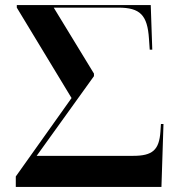

<svg xmlns="http://www.w3.org/2000/svg" viewBox="-20 -734 675 754"><path d="M42 0H614L622 -247H612L610 -217C605 -145 579 -122 503 -122H124L349 -435V-445L191 -704H445C530 -704 559 -675 565 -582L568 -539H578L572 -714H46V-704L261 -349L42 -41Z"/></svg>

Font: Noto Serif Display
Style: Bold
Weight: 700
Designer: Monotype Design Team
Foundry: Monotype Imaging Inc.
Version: Version 2.009